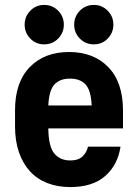

<svg xmlns="http://www.w3.org/2000/svg" viewBox="-20 -750 560 779"><path d="M265 9Q214 9 172.5 -7Q131 -23 102 -54.5Q73 -86 57 -132Q41 -178 41 -237V-303Q41 -416 100.5 -477.5Q160 -539 260 -539Q360 -539 419.5 -477.5Q479 -416 479 -302V-229H176Q177 -155 200.5 -127Q224 -99 265 -99Q298 -99 315 -115.5Q332 -132 337 -155H469Q458 -81 407 -36Q356 9 265 9ZM264 -431Q223 -431 201 -407.5Q179 -384 176 -322H352Q349 -384 327 -407.5Q305 -431 264 -431ZM159 -570Q126 -570 103 -593.5Q80 -617 80 -650Q80 -683 103 -706.5Q126 -730 159 -730Q193 -730 216 -706.5Q239 -683 239 -650Q239 -617 216 -593.5Q193 -570 159 -570ZM361 -570Q327 -570 304 -593.5Q281 -617 281 -650Q281 -683 304 -706.5Q327 -730 361 -730Q394 -730 417 -706.5Q440 -683 440 -650Q440 -617 417 -593.5Q394 -570 361 -570Z"/></svg>

Font: Golos UI
Style: Bold
Weight: 700
Designer: A.Korolkova, Vitaly Kuzmin
Foundry: ParaType Ltd
Version: Version 2.000